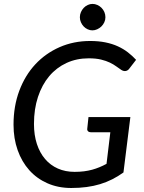

<svg xmlns="http://www.w3.org/2000/svg" viewBox="-20 -930 720 958"><path d="M352 -72.5Q377.5 -72.5 399 -75.2Q420.5 -78 439.8 -83.2Q459 -88.5 476.5 -95.8Q494 -103 511.5 -112.5L530.5 -270H434Q424.5 -270 419.2 -275.2Q414 -280.5 415.5 -289L421.5 -346H630.5L596 -69.5Q569 -50 540.2 -35.5Q511.5 -21 479.5 -11.2Q447.5 -1.5 412 3.2Q376.5 8 335.5 8Q270 8 216.8 -15.5Q163.5 -39 126 -81Q88.5 -123 68 -181Q47.5 -239 47.5 -308Q47.5 -400 76.2 -477Q105 -554 156.2 -609Q207.5 -664 277.5 -694.8Q347.5 -725.5 430 -725.5Q472 -725.5 506.2 -718.5Q540.5 -711.5 568.2 -698.8Q596 -686 618.2 -668.8Q640.5 -651.5 659 -631.5L627 -590Q619.5 -578.5 608.5 -576Q597.5 -573.5 585.5 -581Q574 -588.5 560.5 -598.5Q547 -608.5 528.5 -617.5Q510 -626.5 484.2 -632.8Q458.5 -639 422.5 -639Q362 -639 311.8 -615.8Q261.5 -592.5 225.5 -549.8Q189.5 -507 169.5 -446.5Q149.5 -386 149.5 -311.5Q149.5 -256 164 -211.8Q178.5 -167.5 205 -136.5Q231.5 -105.5 268.8 -89Q306 -72.5 352 -72.5ZM506 -844Q506 -830.5 500.5 -818.8Q495 -807 485.8 -798Q476.5 -789 464.8 -783.8Q453 -778.5 441 -778.5Q429 -778.5 417.5 -783.8Q406 -789 397.5 -798Q389 -807 383.8 -818.8Q378.5 -830.5 378.5 -844Q378.5 -857.5 383.8 -869.5Q389 -881.5 397.8 -890.8Q406.5 -900 418 -905.2Q429.5 -910.5 441.5 -910.5Q454 -910.5 465.8 -905.2Q477.5 -900 486.5 -891Q495.5 -882 500.8 -869.8Q506 -857.5 506 -844Z"/></svg>

Font: Lato Medium
Style: Italic
Weight: 500
Italic angle: -7°
Designer: Lukasz Dziedzic
Foundry: tyPoland Lukasz Dziedzic
Version: Version 2.006; 2014-01-15